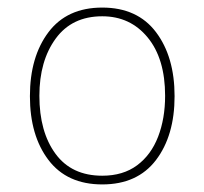

<svg xmlns="http://www.w3.org/2000/svg" viewBox="-20 -479 540 507"><path d="M250 8Q157 8 108 -56.5Q59 -121 59 -225Q59 -329 108 -394Q157 -459 250 -459Q343 -459 392 -394Q441 -329 441 -225Q441 -121 392 -56.5Q343 8 250 8ZM250 -15Q305 -15 342 -42.5Q379 -70 397.5 -118Q416 -166 416 -226Q416 -324 370 -380Q324 -436 250 -436Q170 -436 127 -377Q84 -318 84 -226Q84 -131 126.5 -73Q169 -15 250 -15Z"/></svg>

Font: Inconsolata ExtraLight
Style: Regular
Weight: 200
Monospace: yes
Designer: Raph Levien, Cyreal, Brenton Simpson
Foundry: Raph Levien, Cyreal, Google
Version: Version 3.001; ttfautohint (v1.8.2.53-6de2)